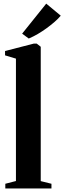

<svg xmlns="http://www.w3.org/2000/svg" viewBox="-20 -1064 363 1084"><path d="M70 -42V-733L8.5 -751.5V-776L171.5 -818H187L210 -800V-41.5L270.5 -26.5V0H10V-26.5ZM141.5 -847 105 -874 241 -1043.5 323 -975.5Q309 -958.5 288.2 -940.5Q267.5 -922.5 243.5 -905Q219.5 -887.5 194 -872.5Q168.5 -857.5 143.5 -847Z"/></svg>

Font: Merriweather 120pt
Style: Bold
Weight: 700
Designer: Eben Sorkin
Foundry: Eben Sorkin
Version: Version 2.100